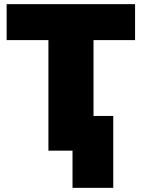

<svg xmlns="http://www.w3.org/2000/svg" viewBox="-20 -725 682 924"><path d="M430 -532V-167H525V179H329V0H213V-532H12V-705H630V-532Z"/></svg>

Font: Nunito Sans Heavy
Style: Regular
Weight: 400
Designer: Vernon Adams
Foundry: Vernon Adams
Version: Version 2.500